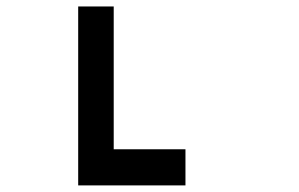

<svg xmlns="http://www.w3.org/2000/svg" viewBox="-20 -686 929 596"><path d="M222.7 -110.4Q222.7 -250 222.7 -666Q250 -666 333 -666Q333 -555.7 333 -222.7Q388.7 -222.7 555.7 -222.7Q555.7 -194.3 555.7 -110.4Q471.7 -110.4 222.7 -110.4Z"/></svg>

Font: leko majuna
Style: pona
Weight: 400
Designer: Kelsey Higham
Version: Version 2.0